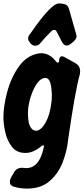

<svg xmlns="http://www.w3.org/2000/svg" viewBox="-28 -886 490 1126"><path d="M179 -618Q164 -618 153 -629L147 -637Q137 -648 137 -661Q137 -672 144 -681Q151 -690 157 -699Q273 -866 318 -866Q322 -865 330 -865Q333 -864 340 -864Q368 -861 376 -836L414 -702Q421 -682 421 -674Q421 -658 404 -643Q395 -636 385 -627.5Q375 -619 363 -619Q347 -619 336 -639L305 -699Q300 -711 289 -711Q282 -711 274 -704Q233 -663 211 -636L208 -632Q197 -618 179 -618ZM130 220Q93 220 56 210Q43 206 37.5 200.5Q32 195 31 189.5Q30 184 30 180V179Q30 167 38 153Q46 139 54 125Q69 98 102 98L126 100Q191 100 219 14Q230 -24 230 -28Q230 -34 226 -34Q222 -34 211 -26Q166 11 121 11Q70 11 42 -25Q14 -61 3 -110Q-8 -159 -8 -199Q-8 -263 14.5 -347.5Q37 -432 83.5 -497Q130 -562 201 -573L212 -574Q263 -574 299 -527Q307 -518 311 -518Q319 -518 319 -535Q321 -556 336 -556Q342 -556 349 -552L417 -514Q442 -498 442 -468Q442 -459 440 -450Q412 -349 372 -70Q365 1 339 67Q313 133 262.5 176.5Q212 220 130 220ZM187 -119Q215 -124 239.5 -167.5Q264 -211 273 -281Q276 -298 276 -330Q276 -346 273 -369Q267 -429 238 -429Q205 -429 175 -374Q148 -323 138 -257Q136 -237 136 -220Q136 -119 187 -119Z"/></svg>

Font: Bangerz
Style: Bold
Weight: 700
Designer: vernon adams
Foundry: Vernon Adams
Version: Version 2.10;February 7, 2025;FontCreator 13.0.0.2683 64-bit